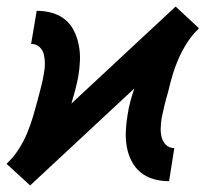

<svg xmlns="http://www.w3.org/2000/svg" viewBox="-27 -553 647 586"><path d="M65 13 -7 -53 -5 -55Q15 -74 30 -97.5Q45 -121 55.5 -146Q66 -171 73.5 -196.5Q81 -222 88 -248Q93 -268 98.5 -288.5Q104 -309 107 -329Q110 -344 110 -358.5Q110 -373 107 -386.5Q104 -400 93.5 -409.5Q83 -419 68 -419L85 -520Q110 -520 132.5 -513.5Q155 -507 172 -493Q189 -479 199 -458.5Q209 -438 213.5 -415Q218 -392 217 -368Q216 -344 212 -320Q208 -299 202.5 -278Q197 -257 191 -237L509 -533L580 -467L579 -465Q559 -446 544 -422.5Q529 -399 518 -374Q507 -349 499.5 -323.5Q492 -298 486 -272Q480 -252 475 -231.5Q470 -211 466 -191Q464 -176 463.5 -161.5Q463 -147 466.5 -133.5Q470 -120 480 -110.5Q490 -101 505 -101L489 0Q464 0 441.5 -6.5Q419 -13 402 -27Q385 -41 374.5 -61.5Q364 -82 360 -105Q356 -128 357 -152Q358 -176 362 -200Q365 -221 370.5 -242Q376 -263 383 -283Z"/></svg>

Font: Iosevka Extended
Style: Bold Italic
Weight: 700
Width: 7
Italic angle: -9°
Monospace: yes
Designer: Belleve Invis
Foundry: Belleve Invis
Version: Version 32.5.0; ttfautohint (v1.8.4)